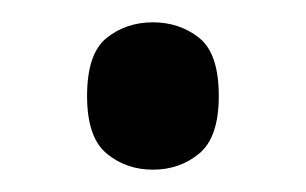

<svg xmlns="http://www.w3.org/2000/svg" viewBox="-20 -442 274 172"><path d="M117 -290Q93 -290 75.5 -304.5Q58 -319 58 -356Q58 -394 75.5 -408Q93 -422 117 -422Q141 -422 158.5 -408Q176 -394 176 -356Q176 -319 158.5 -304.5Q141 -290 117 -290Z"/></svg>

Font: Noto Serif Hebrew SemiCondensed
Style: Regular
Weight: 400
Width: 4
Designer: Monotype Design Team
Foundry: Monotype Imaging Inc.
Version: Version 2.004; ttfautohint (v1.8.4.7-5d5b)